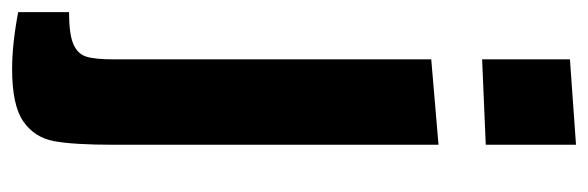

<svg xmlns="http://www.w3.org/2000/svg" viewBox="-359 -483 971 317"><g transform="rotate(90 126.5 -324.5)"><path d="M66 -635V-780L207 -790V-641ZM-12 131V47Q24 47 40.5 40Q57 33 61.5 18.5Q66 4 66 -26V-551L207 -563V-26Q207 40 201 72Q195 104 168.5 122.5Q142 141 82 141Q41 141 -12 131Z"/></g></svg>

Font: Francois One
Style: Regular
Weight: 400
Designer: Vernon Adams
Foundry: Vernon Adams
Version: Version 2.000